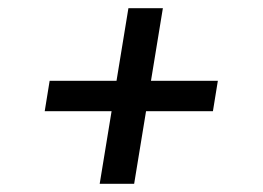

<svg xmlns="http://www.w3.org/2000/svg" viewBox="-20 -574 640 468"><path d="M223 -126 252 -303H89L101 -377H264L293 -554H377L348 -377H511L499 -303H336L307 -126Z"/></svg>

Font: Iosevka Etoile
Style: Italic
Weight: 400
Italic angle: -9°
Designer: Belleve Invis
Foundry: Belleve Invis
Version: Version 22.1.2; ttfautohint (v1.8.4)